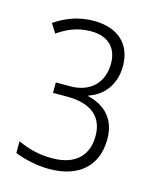

<svg xmlns="http://www.w3.org/2000/svg" viewBox="-77 -860 437 551"><g transform="rotate(15 141.5 -584.0)"><path d="M120 -362C208 -362 260 -408 260 -488C260 -545 229 -580 175 -593V-595C217 -608 249 -646 249 -702C249 -768 206 -806 135 -806C88 -806 51 -790 20 -769L37 -742C66 -762 96 -775 135 -775C185 -775 214 -748 214 -700C214 -644 178 -607 118 -607H75V-576H118C189 -576 225 -544 225 -488C225 -432 192 -394 120 -394C80 -394 49 -403 18 -417V-382C46 -371 83 -362 120 -362Z"/></g></svg>

Font: Noto Sans Tamil Condensed ExtraLight
Style: Regular
Weight: 200
Width: 3
Designer: Jelle Bosma - Monotype Design Team
Foundry: Monotype Imaging Inc.
Version: Version 2.004